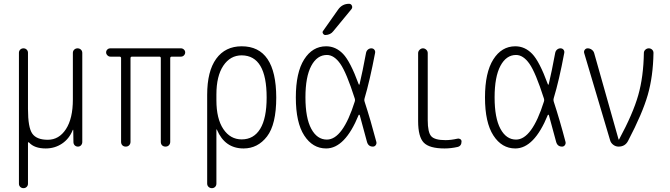

<svg xmlns="http://www.w3.org/2000/svg" viewBox="-20 -775 3540 1015"><path d="M80.1 196.3V-496.1Q80.1 -505.9 86.9 -512.7Q93.8 -519.5 104 -519.5Q114.3 -519.5 121.1 -512.7Q127.9 -505.9 127.9 -496.1V-199.2Q127.9 -100.6 150.9 -68.4Q173.8 -36.1 232.4 -36.1Q292 -36.1 328.6 -92.3Q365.2 -148.4 365.2 -249V-495.1Q365.2 -505.9 372.6 -512.7Q379.9 -519.5 390.1 -519.5Q400.4 -519.5 407.7 -512.7Q415 -505.9 415 -495.1V-24.4Q415 -14.6 408.7 -7.3Q402.3 0 392.1 0Q381.8 0 375 -6.8Q368.2 -13.7 368.2 -24.4L367.2 -87.9Q367.2 -88.9 366.2 -88.9Q364.3 -88.9 364.3 -86.9Q345.7 -41 307.6 -15.6Q269.5 9.8 221.7 9.8Q162.1 9.8 133.8 -21.5Q131.8 -23.4 129.9 -22.9Q127.9 -22.5 127.9 -19.5V196.3Q127.9 206.1 121.1 212.9Q114.3 219.7 104 219.7Q93.8 219.7 86.9 212.9Q80.1 206.1 80.1 196.3Z M563.5 -475.6Q554.7 -475.6 547.9 -482.4Q541 -489.3 541 -498Q541 -506.8 547.4 -513.2Q553.7 -519.5 563.5 -519.5H936.5Q945.3 -519.5 952.1 -513.2Q959 -506.8 959 -498Q959 -489.3 952.6 -482.4Q946.3 -475.6 936.5 -475.6H888.7Q879.9 -475.6 879.9 -467.8V-25.4Q879.9 -14.6 873 -7.3Q866.2 0 855 0Q843.8 0 836.9 -6.8Q830.1 -13.7 830.1 -25.4V-467.8Q830.1 -475.6 822.3 -475.6H678.7Q669.9 -475.6 669.9 -467.8V-25.4Q669.9 -14.6 663.1 -7.3Q656.2 0 645 0Q633.8 0 627 -6.8Q620.1 -13.7 620.1 -25.4V-467.8Q620.1 -475.6 611.3 -475.6Z M1124 -275.4V-245.1Q1124 -147.5 1160.6 -92.8Q1197.3 -38.1 1257.8 -38.1Q1321.3 -38.1 1355.5 -93.8Q1389.6 -149.4 1389.6 -259.8Q1389.6 -481.4 1257.8 -482.4Q1197.3 -482.4 1160.6 -427.7Q1124 -373 1124 -275.4ZM1075.2 195.3V-273.4Q1075.2 -398.4 1123 -464.4Q1170.9 -530.3 1257.8 -530.3Q1439.5 -530.3 1440.4 -259.8Q1440.4 -117.2 1391.6 -53.7Q1342.8 9.8 1267.6 9.8Q1168.9 9.8 1127 -88.9Q1127 -90.8 1126 -90.8Q1124 -90.8 1124 -89.8V195.3Q1124 206.1 1117.2 212.9Q1110.4 219.7 1100.1 219.7Q1089.8 219.7 1082.5 212.9Q1075.2 206.1 1075.2 195.3Z M1767.6 -724.6Q1789.1 -754.9 1825.2 -754.9Q1835.9 -754.9 1840.3 -745.1Q1844.7 -735.4 1837.9 -726.6L1742.2 -610.4Q1727.5 -590.8 1700.2 -589.8Q1692.4 -589.8 1687.5 -597.7Q1682.6 -605.5 1688.5 -612.3ZM1708 -484.4Q1656.2 -484.4 1625.5 -426.8Q1594.7 -369.1 1594.7 -260.3Q1594.7 -151.4 1625.5 -94.2Q1656.2 -37.1 1708 -37.1Q1792 -37.1 1855.5 -238.3Q1858.4 -246.1 1855.5 -253.9Q1811.5 -391.6 1778.8 -438Q1746.1 -484.4 1708 -484.4ZM1704.1 9.8Q1632.8 9.8 1588.4 -58.6Q1543.9 -127 1543.9 -259.8Q1543.9 -391.6 1587.9 -460.9Q1631.8 -530.3 1704.1 -530.3Q1754.9 -530.3 1793.5 -490.2Q1832 -450.2 1876 -330.1Q1878.9 -324.2 1880.9 -330.1Q1896.5 -395.5 1915 -495.1Q1917 -505.9 1924.8 -512.7Q1932.6 -519.5 1942.9 -519.5Q1953.1 -519.5 1959 -512.2Q1964.8 -504.9 1962.9 -495.1Q1934.6 -346.7 1907.2 -254.9Q1904.3 -246.1 1907.2 -238.3Q1939.5 -139.6 1969.7 -24.4Q1971.7 -15.6 1966.3 -7.8Q1960.9 0 1951.2 0Q1926.8 0 1919.9 -25.4Q1891.6 -131.8 1881.8 -166Q1880.9 -168 1878.9 -168.5Q1877 -168.9 1876 -167Q1803.7 9.8 1704.1 9.8Z M2330.1 9.8Q2250 9.8 2220.2 -21Q2190.4 -51.8 2190.4 -134.8V-494.1Q2190.4 -503.9 2198.2 -511.7Q2206.1 -519.5 2215.8 -519.5Q2225.6 -519.5 2233.4 -512.2Q2241.2 -504.9 2241.2 -494.1V-139.6Q2241.2 -75.2 2259.8 -54.7Q2278.3 -34.2 2335 -34.2Q2364.3 -34.2 2398.4 -42Q2406.2 -43.9 2413.1 -39.6Q2419.9 -35.2 2419.9 -27.3Q2419.9 -2.9 2398.4 2Q2363.3 9.8 2330.1 9.8Z M2708 -484.4Q2656.2 -484.4 2625.5 -426.8Q2594.7 -369.1 2594.7 -260.3Q2594.7 -151.4 2625.5 -94.2Q2656.2 -37.1 2708 -37.1Q2792 -37.1 2855.5 -238.3Q2858.4 -246.1 2855.5 -253.9Q2811.5 -391.6 2778.8 -438Q2746.1 -484.4 2708 -484.4ZM2704.1 9.8Q2632.8 9.8 2588.4 -58.6Q2543.9 -127 2543.9 -259.8Q2543.9 -391.6 2587.9 -460.9Q2631.8 -530.3 2704.1 -530.3Q2754.9 -530.3 2793.5 -490.2Q2832 -450.2 2876 -330.1Q2878.9 -324.2 2880.9 -330.1Q2896.5 -395.5 2915 -495.1Q2917 -505.9 2924.8 -512.7Q2932.6 -519.5 2942.9 -519.5Q2953.1 -519.5 2959 -512.2Q2964.8 -504.9 2962.9 -495.1Q2935.5 -348.6 2907.2 -255.9Q2904.3 -247.1 2907.2 -238.3Q2939.5 -139.6 2969.7 -24.4Q2971.7 -15.6 2966.3 -7.8Q2960.9 0 2951.2 0Q2926.8 0 2919.9 -25.4Q2891.6 -131.8 2881.8 -166Q2880.9 -168 2878.9 -168.5Q2877 -168.9 2876 -167Q2803.7 9.8 2704.1 9.8Z M3205.1 -34.2 3068.4 -494.1Q3065.4 -503.9 3071.3 -511.7Q3077.1 -519.5 3086.9 -519.5Q3098.6 -519.5 3108.4 -512.2Q3118.2 -504.9 3121.1 -494.1L3250 -38.1Q3250 -37.1 3251 -37.1Q3252.9 -37.1 3252.9 -38.1Q3326.2 -173.8 3354 -271.5Q3381.8 -369.1 3383.8 -495.1Q3383.8 -504.9 3391.6 -512.2Q3399.4 -519.5 3409.7 -519.5Q3419.9 -519.5 3427.2 -512.7Q3434.6 -505.9 3434.6 -495.1Q3432.6 -371.1 3404.3 -272.9Q3376 -174.8 3300.8 -31.2Q3285.2 0 3250 0Q3234.4 0 3221.7 -9.8Q3209 -19.5 3205.1 -34.2Z"/></svg>

Font: Rounded Mgen+ 2m light
Style: Regular
Weight: 200
Designer: [Source Han Sans]
Ryoko NISHIZUKA  (kana & ideographs); Paul D. Hunt (Latin, Greek & Cyrillic); Wenlong ZHANG  (bopomofo
Version: Version 1.059.20150602